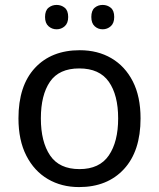

<svg xmlns="http://www.w3.org/2000/svg" viewBox="-20 -750 645 780"><path d="M551 -269Q551 -136 483.5 -63Q416 10 301 10Q230 10 174.5 -22.5Q119 -55 87 -117.5Q55 -180 55 -269Q55 -402 122 -474Q189 -546 304 -546Q377 -546 432.5 -513.5Q488 -481 519.5 -419.5Q551 -358 551 -269ZM146 -269Q146 -174 183.5 -118.5Q221 -63 303 -63Q384 -63 422 -118.5Q460 -174 460 -269Q460 -364 422 -418Q384 -472 302 -472Q220 -472 183 -418Q146 -364 146 -269ZM163 -681Q163 -707 177 -718.5Q191 -730 210 -730Q229 -730 243 -718.5Q257 -707 257 -681Q257 -656 243 -643.5Q229 -631 210 -631Q191 -631 177 -643.5Q163 -656 163 -681ZM351 -681Q351 -707 364.5 -718.5Q378 -730 397 -730Q416 -730 430 -718.5Q444 -707 444 -681Q444 -656 430 -643.5Q416 -631 397 -631Q378 -631 364.5 -643.5Q351 -656 351 -681Z"/></svg>

Font: Noto Sans Ogham
Style: Regular
Weight: 400
Designer: Monotype Design Team
Foundry: Monotype Imaging Inc.
Version: Version 2.001; ttfautohint (v1.8.4.7-5d5b)